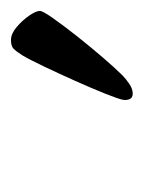

<svg xmlns="http://www.w3.org/2000/svg" viewBox="25 -771 265 355"><g transform="rotate(-90 157.5 -593.5)"><path d="M162.1 -480.6Q154.1 -480.6 151.8 -486.2Q149.4 -491.7 150.4 -498.2Q151.9 -506.7 161.8 -531.5Q171.7 -556.2 185.4 -586.8Q199 -617.4 212.1 -644.7Q225.1 -672 232.8 -684.8Q240.2 -696.5 245.1 -701.1Q249.9 -705.7 261 -705.7Q272.6 -705.7 285 -695.2Q297.3 -684.7 306.1 -672.1Q314.8 -659.5 314.8 -652.3Q314.8 -647 301.4 -628Q288 -608.9 268.2 -583.8Q248.3 -558.7 228.7 -535.9Q209.1 -513.2 195.8 -499.7Q189.1 -493.1 179.9 -486.9Q170.6 -480.6 162.1 -480.6Z"/></g></svg>

Font: EB Garamond
Style: Italic
Weight: 400
Italic angle: -17.2°
Designer: Georg Duffner and Octavio Pardo
Foundry: Georg Duffner
Version: Version 1.001